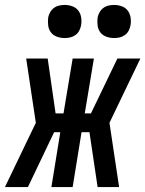

<svg xmlns="http://www.w3.org/2000/svg" viewBox="-57 -757 588 777"><path d="M-37 0 88 -260 49 -520H136L168 -298H200L237 -520H323L286 -298H311L418 -520H511L386 -260L425 0H338L305 -222H273L237 0H151L187 -222H162L56 0ZM405 -603Q389 -603 373.5 -608.5Q358 -614 349 -626Q340 -638 338 -654Q336 -670 338 -686Q340 -697 346 -707.5Q352 -718 361.5 -725Q371 -732 382.5 -734.5Q394 -737 405 -737Q421 -737 436 -731.5Q451 -726 460 -714Q469 -702 471.5 -686Q474 -670 471 -654Q469 -643 463.5 -632.5Q458 -622 448 -615Q438 -608 427 -605.5Q416 -603 405 -603ZM205 -603Q189 -603 173.5 -608.5Q158 -614 149 -626Q140 -638 138 -654Q136 -670 138 -686Q140 -697 146 -707.5Q152 -718 161.5 -725Q171 -732 182.5 -734.5Q194 -737 205 -737Q221 -737 236 -731.5Q251 -726 260 -714Q269 -702 271.5 -686Q274 -670 271 -654Q269 -643 263.5 -632.5Q258 -622 248 -615Q238 -608 227 -605.5Q216 -603 205 -603Z"/></svg>

Font: Iosevka Curly Medium
Style: Italic
Weight: 500
Italic angle: -9°
Monospace: yes
Designer: Belleve Invis
Foundry: Belleve Invis
Version: Version 22.1.2; ttfautohint (v1.8.4)